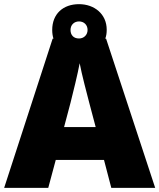

<svg xmlns="http://www.w3.org/2000/svg" viewBox="-20 -903 766 923"><path d="M515 0H726L490 -717H486C491 -730 493 -744 493 -760C493 -836 433 -883 360 -883C283 -883 231 -836 231 -759C231 -744 233 -730 237 -717H233L0 0H212L248 -134H480ZM360 -718C333 -718 319 -735 319 -759C319 -784 337 -800 360 -800C383 -800 401 -784 401 -759C401 -735 383 -718 360 -718ZM409 -409 440 -292H288L319 -409C331 -456 354 -550 363 -599C372 -550 399 -447 409 -409Z"/></svg>

Font: Noto Sans Lao Looped Black
Style: Regular
Weight: 900
Designer: Mark Frömberg, Ben Mitchell
Foundry: The Fontpad Ltd
Version: Version 1.002